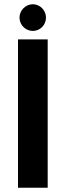

<svg xmlns="http://www.w3.org/2000/svg" viewBox="-20 -886 310 906"><path d="M205 -700H65V0H205ZM197 -803C197 -837 169 -866 135 -866C101 -866 72 -837 72 -803C72 -768 101 -740 135 -740C169 -740 197 -768 197 -803Z"/></svg>

Font: Righteous
Style: Regular
Weight: 400
Designer: Astigmatic (AOETI)
Foundry: Astigmatic (AOETI)
Version: Version 1.000